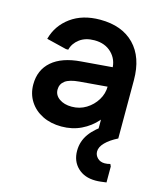

<svg xmlns="http://www.w3.org/2000/svg" viewBox="-111 -603 775 907"><g transform="rotate(15 276.5 -150.0)"><path d="M219 15Q167 15 126.5 -5Q86 -25 63 -61Q40 -97 40 -143Q40 -214 89 -256.5Q138 -299 230 -306L426 -322V-227L247 -212Q199 -208 178 -192Q157 -176 157 -149Q157 -122 181 -105Q205 -88 242 -88Q281 -88 312.5 -107.5Q344 -127 363 -158Q382 -189 382 -225V-308Q382 -356 350 -387.5Q318 -419 266 -419Q222 -419 193.5 -397.5Q165 -376 157 -344H146L48 -368Q66 -436 123.5 -478Q181 -520 267 -520Q374 -520 434 -458.5Q494 -397 494 -285V0H392V-147L433 -141Q421 -98 390 -62.5Q359 -27 315.5 -6Q272 15 219 15ZM441 220Q387 220 354 188.5Q321 157 321 106Q321 60 348 22.5Q375 -15 428 -47L494 0Q456 19 434.5 41Q413 63 413 85Q413 103 426.5 116.5Q440 130 462 130Q475 130 489 126L494 137V215Q479 217 466.5 218.5Q454 220 441 220Z"/></g></svg>

Font: Fustat
Style: Bold
Weight: 700
Designer: Mohamed Gaber, Khaled Hosny, Laura Garcia Mut
Foundry: Kief Type Foundry, Alif Type Foundry, Hard Type Foundry
Version: Version 1.007